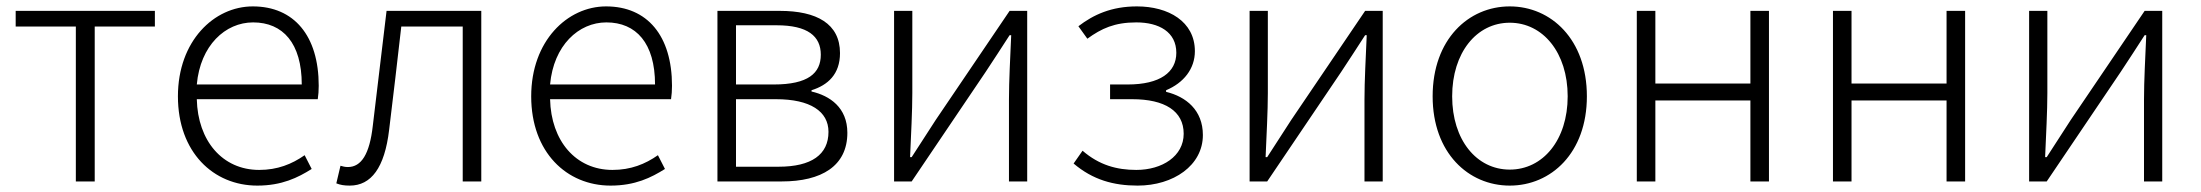

<svg xmlns="http://www.w3.org/2000/svg" viewBox="-20 -567 6877 600"><path d="M217 0H276V-484H464V-533H29V-484H217Z M784 13C861 13 911 -12 954 -39L932 -82C892 -54 847 -36 790 -36C675 -36 598 -127 595 -257H973C975 -270 976 -284 976 -299C976 -455 899 -547 770 -547C649 -547 536 -439 536 -266C536 -91 647 13 784 13ZM595 -303C606 -425 684 -497 771 -497C864 -497 923 -432 923 -303Z M1073 13C1140 13 1182 -43 1196 -161C1209 -269 1222 -376 1234 -484H1426V0H1484V-533H1188C1174 -413 1159 -294 1145 -174C1135 -85 1109 -45 1067 -45C1058 -45 1051 -47 1044 -49L1031 6C1044 11 1055 13 1073 13Z M1888 13C1965 13 2015 -12 2058 -39L2036 -82C1996 -54 1951 -36 1894 -36C1779 -36 1702 -127 1699 -257H2077C2079 -270 2080 -284 2080 -299C2080 -455 2003 -547 1874 -547C1753 -547 1640 -439 1640 -266C1640 -91 1751 13 1888 13ZM1699 -303C1710 -425 1788 -497 1875 -497C1968 -497 2027 -432 2027 -303Z M2222 0H2423C2547 0 2628 -48 2628 -152C2628 -231 2573 -268 2516 -281V-285C2567 -301 2605 -335 2605 -401C2605 -493 2532 -533 2417 -533H2222ZM2280 -303V-488H2407C2504 -488 2545 -454 2545 -396C2545 -338 2505 -303 2398 -303ZM2280 -46V-257H2405C2512 -257 2569 -219 2569 -155C2569 -84 2516 -46 2413 -46Z M2774 0H2829L3060 -342C3081 -374 3114 -424 3135 -457H3140C3137 -386 3133 -315 3133 -256V0H3190V-533H3135L2904 -192C2883 -159 2850 -109 2829 -76H2824C2827 -147 2831 -219 2831 -276V-533H2774Z M3535 13C3647 13 3739 -50 3739 -145C3739 -223 3686 -265 3624 -280V-285C3679 -308 3714 -352 3714 -407C3714 -500 3631 -547 3533 -547C3453 -547 3397 -521 3350 -485L3378 -446C3422 -478 3463 -497 3531 -497C3602 -497 3656 -467 3656 -402C3656 -341 3605 -303 3504 -303H3449V-257H3518C3620 -257 3679 -220 3679 -149C3679 -79 3612 -36 3531 -36C3470 -36 3415 -51 3363 -96L3335 -56C3395 -5 3460 13 3535 13Z M3885 0H3940L4171 -342C4192 -374 4225 -424 4246 -457H4251C4248 -386 4244 -315 4244 -256V0H4301V-533H4246L4015 -192C3994 -159 3961 -109 3940 -76H3935C3938 -147 3942 -219 3942 -276V-533H3885Z M4698 13C4827 13 4939 -89 4939 -266C4939 -444 4827 -547 4698 -547C4569 -547 4457 -444 4457 -266C4457 -89 4569 13 4698 13ZM4698 -37C4594 -37 4518 -130 4518 -266C4518 -402 4594 -496 4698 -496C4802 -496 4879 -402 4879 -266C4879 -130 4802 -37 4698 -37Z M5095 0H5153V-253H5450V0H5508V-533H5450V-306H5153V-533H5095Z M5708 0H5766V-253H6063V0H6121V-533H6063V-306H5766V-533H5708Z M6321 0H6376L6607 -342C6628 -374 6661 -424 6682 -457H6687C6684 -386 6680 -315 6680 -256V0H6737V-533H6682L6451 -192C6430 -159 6397 -109 6376 -76H6371C6374 -147 6378 -219 6378 -276V-533H6321Z"/></svg>

Font: Source Han Sans SC Light
Style: Regular
Weight: 300
Designer: Ryoko NISHIZUKA (kana & ideographs); Paul D. Hunt (Latin, Greek & Cyrillic); Wenlong ZHANG (bopomofo); Sandoll Communica
Foundry: Adobe Systems Incorporated
Version: Version 1.004;PS 1.004;hotconv 1.0.82;makeotf.lib2.5.63406